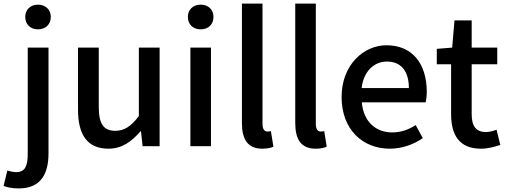

<svg xmlns="http://www.w3.org/2000/svg" viewBox="-68 -817 2832 1073"><path d="M37 236C159 236 203 156 203 41V-551H87V43C87 107 74 145 23 145C5 145 -13 140 -27 136L-48 222C-28 230 0 236 37 236ZM144 -653C186 -653 216 -680 216 -723C216 -763 186 -791 144 -791C103 -791 73 -763 73 -723C73 -680 103 -653 144 -653Z M538 14C613 14 667 -25 717 -83H720L729 0H824V-551H708V-168C663 -110 627 -86 576 -86C512 -86 484 -124 484 -218V-551H368V-204C368 -64 420 14 538 14Z M996 0H1111V-551H996ZM1054 -653C1096 -653 1125 -680 1125 -723C1125 -763 1096 -791 1054 -791C1011 -791 982 -763 982 -723C982 -680 1011 -653 1054 -653Z M1398 14C1427 14 1446 9 1460 3L1446 -84C1435 -82 1431 -82 1426 -82C1412 -82 1399 -93 1399 -124V-797H1284V-130C1284 -40 1315 14 1398 14Z M1696 14C1725 14 1744 9 1758 3L1744 -84C1733 -82 1729 -82 1724 -82C1710 -82 1697 -93 1697 -124V-797H1582V-130C1582 -40 1613 14 1696 14Z M2110 14C2181 14 2245 -11 2295 -45L2255 -118C2215 -92 2173 -77 2124 -77C2029 -77 1963 -140 1954 -245H2311C2314 -259 2317 -281 2317 -304C2317 -459 2238 -564 2092 -564C1964 -564 1841 -454 1841 -275C1841 -93 1959 14 2110 14ZM1953 -325C1964 -421 2025 -473 2094 -473C2174 -473 2217 -419 2217 -325Z M2620 14C2660 14 2698 3 2728 -7L2707 -92C2691 -86 2667 -79 2649 -79C2591 -79 2568 -113 2568 -179V-458H2711V-551H2568V-703H2472L2459 -551L2373 -544V-458H2453V-180C2453 -64 2497 14 2620 14Z"/></svg>

Font: GenYoGothic2 TW M
Style: Regular
Weight: 500
Version: Version 2.100;PS 2.1;hotconv 16.6.51;makeotf.lib2.5.65220 DE